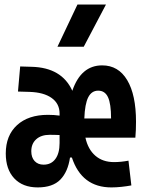

<svg xmlns="http://www.w3.org/2000/svg" viewBox="-20 -815 626 845"><path d="M146 9.8Q80.1 9.8 42.7 -30Q5.4 -69.8 5.4 -139.6Q5.4 -218.8 54.9 -264.2Q104.5 -309.6 190.9 -309.6Q218.3 -309.6 242.2 -306.2V-315.4Q242.2 -358.9 207.3 -383.8Q172.4 -408.7 109.9 -410.6L59.1 -412.1L68.8 -522.5L119.6 -521Q252 -517.6 298.3 -415.5Q336.4 -527.3 429.7 -527.3Q501 -527.3 539.8 -462.4Q578.6 -397.5 578.6 -279.3Q578.6 -261.7 577.9 -243.2Q577.1 -224.6 575.7 -209H356Q367.2 -157.7 399.7 -129.6Q432.1 -101.6 481.9 -101.6Q512.2 -101.6 545.4 -107.9L558.1 1Q537.6 4.9 514.6 7.3Q491.7 9.8 470.2 9.8Q339.8 9.8 296.4 -121.6H288.1Q278.8 -58.6 245.4 -24.4Q211.9 9.8 146 9.8ZM242.2 -186V-186.5V-220.7Q232.4 -221.2 221.4 -221.4Q210.4 -221.7 198.7 -221.7Q161.1 -221.7 139.4 -202.1Q117.7 -182.6 117.7 -149.4Q117.7 -122.1 132.3 -106.2Q147 -90.3 171.9 -90.3Q205.1 -90.3 223.6 -115.2Q242.2 -140.1 242.2 -185.5ZM351.1 -293.5H468.8Q468.8 -358.4 455.3 -387.2Q441.9 -416 412.1 -416Q383.3 -416 368.4 -387Q353.5 -357.9 351.1 -293.5ZM232.9 -609.4 320.8 -794.9H446.3L348.6 -609.4Z"/></svg>

Font: CaskaydiaCove NFP SemiBold
Style: Regular
Weight: 600
Designer: Aaron Bell
Foundry: Saja Typeworks
Version: Version 2111.001; VTT 6.35;Nerd Fonts 3.1.1